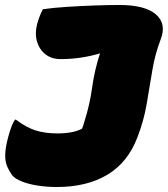

<svg xmlns="http://www.w3.org/2000/svg" viewBox="-20 -730 673 770"><path d="M210 -195Q274 -195 309 -214Q312 -222 314.5 -229Q317 -236 319 -244Q340 -310 349.5 -379Q359 -448 381 -516Q345 -505 305 -499Q265 -493 223 -493Q187 -493 162.5 -512Q138 -531 128.5 -563.5Q119 -596 129 -634Q134 -652 140 -667Q146 -682 152 -693Q194 -699 248.5 -702.5Q303 -706 358.5 -708Q414 -710 459 -710Q562 -710 605.5 -672Q649 -634 624 -571Q602 -514 591 -448.5Q580 -383 568.5 -314.5Q557 -246 531 -179Q493 -79 411 -29.5Q329 20 207 20Q169 20 132.5 14.5Q96 9 68 -2Q40 -13 28 -28Q15 -47 7.5 -66Q0 -85 1 -112.5Q2 -140 13 -181Q20 -207 26.5 -223.5Q33 -240 40 -250H44Q85 -219 122.5 -207Q160 -195 210 -195Z"/></svg>

Font: Recursive Mn Csl St XBk
Style: Italic
Weight: 1000
Italic angle: -15°
Monospace: yes
Version: Version 1.079;hotconv 1.0.112;makeotfexe 2.5.65598; ttfautoh